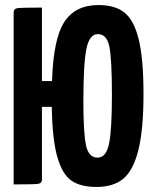

<svg xmlns="http://www.w3.org/2000/svg" viewBox="-20 -730 608 760"><path d="M146 -409H186Q191 -576 234.5 -643Q278 -710 370 -710Q436 -710 473.5 -679.5Q511 -649 529.5 -572.5Q548 -496 548 -358Q548 -218 528 -137Q508 -56 468.5 -23Q429 10 362 10Q298 10 262 -15.5Q226 -41 206.5 -110Q187 -179 185 -307H146V-20V-19Q146 -5 132 -2.5Q118 0 34 0V-680V-681Q34 -695 48 -697.5Q62 -700 146 -700ZM310 -329Q310 -203 320.5 -154.5Q331 -106 366 -106Q400 -106 411.5 -160.5Q423 -215 423 -354Q423 -495 413 -545Q403 -595 367 -595Q334 -595 322 -536.5Q310 -478 310 -329Z"/></svg>

Font: Yanone Kaffeesatz Bold
Style: Regular
Weight: 700
Designer: Yanone (Cyrillic: Daniel Pouzeot)
Foundry: Yanone
Version: Version 1.003;PS 001.003;hotconv 1.0.88;makeotf.lib2.5.64775